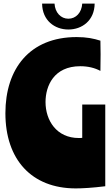

<svg xmlns="http://www.w3.org/2000/svg" viewBox="-20 -1036 624 1067"><path d="M437 -455V-270C430 -269 424 -269 418 -269C294 -269 233 -367 233 -469C233 -558 279 -668 426 -668C469 -668 506 -659 538 -642C538 -669 539 -705 539 -734C539 -763 538 -789 538 -810C500 -822 462 -830 406 -830C144 -830 10 -653 10 -407C10 -150 155 11 401 11C437 11 493 8 565 -1V-455ZM437 -1016C434 -966 402 -932 360 -932C318 -932 286 -966 283 -1016H214C215 -922 284 -872 360 -872C436 -872 505 -922 506 -1016Z"/></svg>

Font: Ranchers
Style: Regular
Weight: 400
Designer: Pablo Impallari, Brenda Gallo
Foundry: Pablo Impallari, Brenda Gallo
Version: Version 1.000